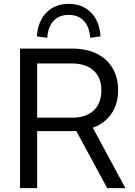

<svg xmlns="http://www.w3.org/2000/svg" viewBox="-20 -969 696 989"><path d="M83.3 -718.8H350.7Q424.9 -718.8 478.4 -692.4Q531.9 -666 560.1 -617.6Q588.4 -569.1 588.4 -504.3Q588.4 -439.9 559.8 -392.2Q531.2 -344.5 477.5 -319Q423.7 -293.5 350.7 -293.5H171.4V0H83.3ZM502 -504.3Q502 -570.4 461.5 -606.3Q421.1 -642.1 350.7 -642.1H171.4V-362.8H350.7Q422.4 -362.8 462.2 -399.5Q502 -436.3 502 -504.3ZM368.7 -302 441.4 -341.8 625.9 0H532.1ZM334 -949.1Q404.3 -949.1 448.5 -904.6Q492.8 -860.1 497.9 -781.6L444.5 -774.4Q440.6 -831.3 411.6 -861.8Q382.7 -892.3 333.6 -892.3Q284.5 -892.3 256 -861.8Q227.4 -831.3 223.5 -774.4L170 -781.6Q175.2 -860.1 219.4 -904.6Q263.7 -949.1 334 -949.1Z"/></svg>

Font: Min Sans VF VF
Style: Regular
Weight: 400
Designer: Jinseong-Kim, NotoSansCJK, Nunito
Foundry: Jinseong-Kim
Version: Version 1.420;Glyphs 3.1.2 (3151)